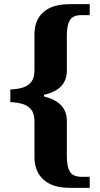

<svg xmlns="http://www.w3.org/2000/svg" viewBox="-20 -780 482 925"><path d="M316.6 125.1Q232.7 125.1 189.3 85.2Q146 45.4 146 -23V-194.1Q146 -232.2 130.5 -251.8Q115 -271.4 88.5 -279.1Q62.1 -286.9 29.7 -287.9V-349Q62.1 -350 88.5 -357.8Q115 -365.5 130.5 -385.1Q146 -404.7 146 -441.8V-614.1Q146 -683.8 189.3 -721.9Q232.7 -760 316.6 -760H412.2V-707.1H372.9Q330.7 -707.1 316.3 -682.4Q302 -657.6 302 -610.3V-439.8Q302 -394.9 275.9 -365.9Q249.9 -336.9 192.1 -323.2V-315.3Q249.1 -300.6 275.5 -271.5Q302 -242.4 302 -197.1V-25.8Q302 21.1 316.3 46.4Q330.7 71.7 372.9 71.7H412.2V125.1Z"/></svg>

Font: Noto Serif Khmer
Style: Regular
Weight: 400
Designer: Danh Hong and the Monotype Design Team
Foundry: Monotype Imaging Inc.
Version: Version 2.003